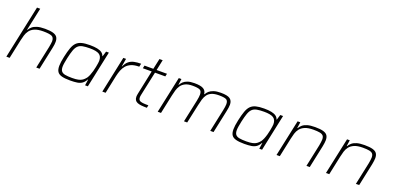

<svg xmlns="http://www.w3.org/2000/svg" viewBox="1 -1628 5154 2521"><g transform="rotate(20 2578.5 -367.5)"><path d="M58 0 216 -743H261L193 -425H198Q212 -450 236 -471Q260 -492 301.5 -505Q343 -518 411 -518Q483 -518 524.5 -506Q566 -494 583 -469Q600 -444 600 -403Q600 -387 597.5 -364.5Q595 -342 589 -316L522 0H476L542 -310Q546 -335 550 -357Q554 -379 554 -395Q554 -448 519 -463Q484 -478 400 -478Q327 -478 282.5 -459Q238 -440 214 -408Q190 -376 179 -338Q168 -300 160 -264L104 0Z M950 8Q878 8 834 -3.5Q790 -15 771 -43.5Q752 -72 752 -124Q752 -149 756.5 -182Q761 -215 770 -256Q787 -335 805.5 -386.5Q824 -438 852.5 -466.5Q881 -495 925.5 -506.5Q970 -518 1039 -518Q1100 -518 1141.5 -509.5Q1183 -501 1207 -483.5Q1231 -466 1240 -438H1244L1266 -510H1305L1197 0H1158L1170 -84H1166Q1146 -46 1118 -25.5Q1090 -5 1049 1.5Q1008 8 950 8ZM963 -32Q1017 -32 1050.5 -39.5Q1084 -47 1106 -62.5Q1128 -78 1148 -103Q1162 -122 1174 -151Q1186 -180 1195 -212.5Q1204 -245 1210 -276Q1216 -307 1219.5 -330.5Q1223 -354 1223 -364Q1223 -427 1184 -452.5Q1145 -478 1053 -478Q991 -478 952 -470.5Q913 -463 888.5 -440Q864 -417 848 -372.5Q832 -328 816 -255Q808 -216 802.5 -184Q797 -152 797 -129Q797 -88 813.5 -67Q830 -46 866.5 -39Q903 -32 963 -32Z M1399 0 1507 -510H1545L1526 -399H1530Q1552 -449 1583.5 -474.5Q1615 -500 1657.5 -509Q1700 -518 1753 -518L1743 -473Q1677 -473 1634 -455Q1591 -437 1564.5 -406.5Q1538 -376 1523 -336.5Q1508 -297 1498 -252L1445 0Z M2021 0Q1977 0 1943.5 -3.5Q1910 -7 1887.5 -16.5Q1865 -26 1853.5 -44Q1842 -62 1842 -91Q1842 -99 1843 -107Q1844 -115 1845.5 -123Q1847 -131 1848 -137L1918 -470H1794L1803 -510H1926L1958 -658H2003L1972 -510H2117L2108 -470H1964L1893 -137Q1891 -126 1889.5 -118Q1888 -110 1888 -105.5Q1888 -101 1888 -99Q1888 -70 1903 -57Q1918 -44 1949.5 -40.5Q1981 -37 2029 -37Z M2173 0 2282 -510H2319L2308 -426H2312Q2325 -451 2346.5 -471.5Q2368 -492 2404.5 -505Q2441 -518 2500 -518Q2587 -518 2625 -495.5Q2663 -473 2667 -426H2672Q2685 -451 2708 -471.5Q2731 -492 2770 -505Q2809 -518 2868 -518Q2961 -518 2997 -492Q3033 -466 3033 -410Q3033 -391 3029.5 -367.5Q3026 -344 3020 -316L2953 0H2907L2973 -310Q2979 -339 2982.5 -362Q2986 -385 2986 -401Q2986 -450 2957 -464Q2928 -478 2857 -478Q2794 -478 2755.5 -461.5Q2717 -445 2695.5 -415.5Q2674 -386 2662.5 -347Q2651 -308 2642 -264L2585 0H2540L2606 -310Q2612 -339 2615 -362Q2618 -385 2618 -401Q2618 -450 2589 -464Q2560 -478 2488 -478Q2425 -478 2386.5 -459Q2348 -440 2326.5 -409Q2305 -378 2294 -340Q2283 -302 2275 -264L2219 0Z M3384 8Q3312 8 3268 -3.5Q3224 -15 3205 -43.5Q3186 -72 3186 -124Q3186 -149 3190.5 -182Q3195 -215 3204 -256Q3221 -335 3239.5 -386.5Q3258 -438 3286.5 -466.5Q3315 -495 3359.5 -506.5Q3404 -518 3473 -518Q3534 -518 3575.5 -509.5Q3617 -501 3641 -483.5Q3665 -466 3674 -438H3678L3700 -510H3739L3631 0H3592L3604 -84H3600Q3580 -46 3552 -25.5Q3524 -5 3483 1.5Q3442 8 3384 8ZM3397 -32Q3451 -32 3484.5 -39.5Q3518 -47 3540 -62.5Q3562 -78 3582 -103Q3596 -122 3608 -151Q3620 -180 3629 -212.5Q3638 -245 3644 -276Q3650 -307 3653.5 -330.5Q3657 -354 3657 -364Q3657 -427 3618 -452.5Q3579 -478 3487 -478Q3425 -478 3386 -470.5Q3347 -463 3322.5 -440Q3298 -417 3282 -372.5Q3266 -328 3250 -255Q3242 -216 3236.5 -184Q3231 -152 3231 -129Q3231 -88 3247.5 -67Q3264 -46 3300.5 -39Q3337 -32 3397 -32Z M3833 0 3942 -510H3980L3968 -426H3973Q3988 -452 4012 -472.5Q4036 -493 4077 -505.5Q4118 -518 4186 -518Q4259 -518 4300.5 -506Q4342 -494 4358.5 -469Q4375 -444 4375 -404Q4375 -387 4372 -364Q4369 -341 4364 -316L4297 0H4251L4317 -310Q4321 -335 4324.5 -357Q4328 -379 4328 -395Q4328 -430 4313.5 -447.5Q4299 -465 4265.5 -471.5Q4232 -478 4176 -478Q4102 -478 4058 -459Q4014 -440 3990 -409.5Q3966 -379 3954.5 -341Q3943 -303 3935 -264L3879 0Z M4524 0 4633 -510H4671L4659 -426H4664Q4679 -452 4703 -472.5Q4727 -493 4768 -505.5Q4809 -518 4877 -518Q4950 -518 4991.5 -506Q5033 -494 5049.5 -469Q5066 -444 5066 -404Q5066 -387 5063 -364Q5060 -341 5055 -316L4988 0H4942L5008 -310Q5012 -335 5015.5 -357Q5019 -379 5019 -395Q5019 -430 5004.5 -447.5Q4990 -465 4956.5 -471.5Q4923 -478 4867 -478Q4793 -478 4749 -459Q4705 -440 4681 -409.5Q4657 -379 4645.5 -341Q4634 -303 4626 -264L4570 0Z"/></g></svg>

Font: Saira Expanded ExtraLight
Style: Italic
Weight: 250
Width: 7
Italic angle: -12°
Designer: Hector Gatti with collaboration of the Omnibus-Type team
Foundry: Omnibus-Type
Version: Version 1.101